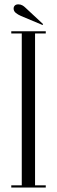

<svg xmlns="http://www.w3.org/2000/svg" viewBox="-20 -840 255 860"><path d="M30.5 0V-10H77.5V-690H30.5V-700H185V-690H137V-10H185V0ZM170.5 -728 74 -768.5Q61 -774 51 -782Q41 -790 41 -802Q41 -809.5 46.2 -815Q51.5 -820.5 62 -820.5Q72 -820.5 79.8 -816.2Q87.5 -812 94 -805.5L173 -732Z"/></svg>

Font: Imbue 100pt Light
Style: Regular
Weight: 300
Designer: Tyler Finck
Foundry: Etcetera Type Company
Version: Version 1.102; ttfautohint (v1.8.3)